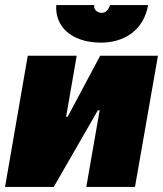

<svg xmlns="http://www.w3.org/2000/svg" viewBox="-24 -741 646 761"><path d="M-4 0H189L364 -304H371L318 0H511L602 -520H373L244 -278H238L280 -520H86ZM377 -572C469 -572 546 -622 563 -721H412C407 -703 395 -690 379 -690C361 -690 345 -705 350 -721H199C193 -637 258 -572 377 -572Z"/></svg>

Font: Fixel Text 20240404 Black
Style: Italic
Weight: 900
Width: 4
Italic angle: -10°
Designer: AlfaBravo + MacPaw
Foundry: Kyrylo Tkachov, Marchela Mozhyna, Serhii Makarenko, Maria Weinstein, Zakhar Kryvoshyya
Version: Version 1.211;Glyphs 3.2 (3225)